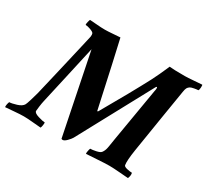

<svg xmlns="http://www.w3.org/2000/svg" viewBox="-158 -850 1143 1058"><g transform="rotate(30 413.5 -321.0)"><path d="M236.3 -640.6Q254.4 -640.6 287.4 -643.3Q320.3 -646 332 -646.5Q355.5 -546.4 423.8 -232.4Q425.8 -230.5 426.8 -230.5Q427.2 -230.5 429.4 -232.9Q431.6 -235.4 431.6 -236.3Q535.2 -416 596.7 -533.2Q606.4 -551.8 619.1 -579.1Q631.8 -606.4 639.6 -624.5L647.5 -642.6Q670.9 -639.6 745.1 -639.6Q763.2 -639.6 802 -642.8Q840.8 -646 852.5 -646.5Q855 -644 854.2 -629.4Q853.5 -614.7 849.6 -609.4Q841.8 -609.4 824.2 -606.2Q806.6 -603 799.8 -598.6Q791 -592.8 786.6 -585Q782.2 -577.1 779.3 -558.6Q777.8 -548.3 751 -385.5Q724.1 -222.7 712.9 -148.4Q701.7 -76.7 706.1 -49.8Q708 -41 728 -36.6Q748 -32.2 759.8 -32.2Q763.7 -14.2 754.9 3.9Q747.1 3.4 701.7 -0.2Q656.2 -3.9 632.8 -3.9Q608.4 -3.9 552.7 -0.2Q497.1 3.4 488.3 3.9Q486.3 1 488.8 -12.5Q491.2 -25.9 494.1 -32.2Q507.8 -32.2 530.8 -37.1Q553.7 -42 560.5 -50.8Q571.3 -64.9 575.2 -85Q576.2 -89.4 577.9 -99.9Q579.6 -110.4 581.8 -124.3Q584 -138.2 585 -144.5L642.6 -485.4Q643.1 -486.8 643.8 -490.5Q644.5 -494.1 645 -499Q645.5 -503.9 644.8 -507.3Q644 -510.7 641.6 -510.7Q639.6 -510.7 635.7 -503.9L384.8 -39.1Q378.9 -28.8 363.8 -13.4Q348.6 2 337.9 2Q335.9 2 330.1 0L226.6 -510.7Q204.6 -414.6 182.4 -312.7Q160.2 -210.9 141.6 -130.9Q138.2 -116.2 135 -92.8Q131.8 -69.3 131.8 -63.5Q132.3 -50.3 162.4 -41.3Q192.4 -32.2 205.1 -32.2Q206.1 -26.4 204.3 -14.6Q202.6 -2.9 199.2 3.9Q188.5 3.4 150.1 -0.2Q111.8 -3.9 88.9 -3.9Q65.4 -3.9 27.3 -0.5Q-10.7 2.9 -26.4 3.9Q-27.8 -1.5 -25.9 -12.7Q-23.9 -23.9 -20.5 -31.2Q-5.4 -31.2 24.4 -40.5Q54.2 -49.8 63.5 -66.4Q67.4 -72.8 77.1 -104.5Q86.9 -136.2 90.8 -152.3Q103 -203.1 124.3 -294.4Q145.5 -385.7 165.3 -470.9Q185.1 -556.2 187.5 -567.4Q189.5 -582 186.5 -588.9Q183.1 -596.2 163.8 -603.3Q144.5 -610.4 131.8 -610.4Q129.4 -615.2 133.1 -629.9Q136.7 -644.5 138.7 -646.5Q152.8 -646 182.6 -643.3Q212.4 -640.6 236.3 -640.6Z"/></g></svg>

Font: Crimson
Style: BoldItalic
Weight: 700
Italic angle: -11°
Version: Version 0.8